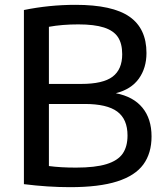

<svg xmlns="http://www.w3.org/2000/svg" viewBox="-20 -768 680 795"><path d="M607.5 -203Q607.5 -133.5 573.5 -87Q539.5 -40.5 465 -16.8Q390.5 7 270 7Q178 7 79 -5.5V-726.5Q184 -748 293 -748Q445.5 -748 516 -699Q586.5 -650 586.5 -548.5Q586.5 -486.5 554.8 -442.2Q523 -398 459.5 -382Q532 -368 569.8 -322Q607.5 -276 607.5 -203ZM182.5 -657V-420.5H316.5Q406.5 -420.5 446.2 -450.5Q486 -480.5 486 -543.5Q486 -588 468 -614.8Q450 -641.5 410.2 -654.2Q370.5 -667 304.5 -667Q237 -667 182.5 -657ZM508 -207Q508 -274.5 465.5 -306Q423 -337.5 331 -337.5H182.5V-80.5Q231 -74 294.5 -74Q374.5 -74 421.2 -88.5Q468 -103 488 -132Q508 -161 508 -207Z"/></svg>

Font: Encode Sans Medium
Style: Regular
Weight: 500
Designer: Multiple Designers
Foundry: Impallari Type
Version: Version 2.000